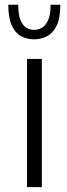

<svg xmlns="http://www.w3.org/2000/svg" viewBox="-20 -771 278 791"><path d="M91.3 0V-528.3H152.3V0ZM120.1 -608.9Q91.8 -608.9 67.6 -621.6Q43.5 -634.3 28.8 -665.3Q14.2 -696.3 14.2 -751.5H55.2Q55.2 -710 64.9 -687.3Q74.7 -664.6 89.6 -656.2Q104.5 -647.9 120.1 -647.9Q136.2 -647.9 151.9 -656.2Q167.5 -664.6 178 -687.3Q188.5 -710 188.5 -751.5H228.5Q228.5 -696.3 213.4 -665.3Q198.2 -634.3 173.6 -621.6Q148.9 -608.9 120.1 -608.9Z"/></svg>

Font: Comme ExtraLight
Style: Regular
Weight: 250
Version: Version 1.000;gftools[0.9.27]